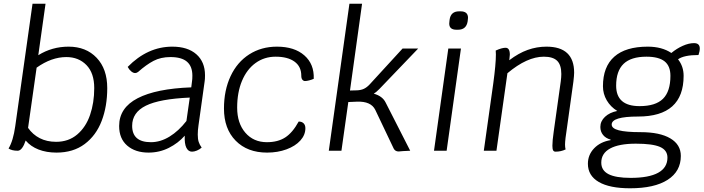

<svg xmlns="http://www.w3.org/2000/svg" viewBox="-20 -811 3785 1033"><path d="M557 -337Q557 -239 527 -160.5Q497 -82 435.5 -36Q374 10 284 10Q230 10 187.5 -6.5Q145 -23 118 -55Q110 -30 99 -15Q88 0 75 0Q44 0 26 -12Q51 -53 62 -132L155 -791H225L186 -514Q260 -560 349 -560Q443 -560 500 -500Q557 -440 557 -337ZM487 -337Q487 -418 445 -461Q403 -504 337 -504Q257 -504 177 -447L131 -123Q156 -87 194 -67.5Q232 -48 282 -48Q349 -48 395.5 -87.5Q442 -127 464.5 -192.5Q487 -258 487 -337Z M1048 -137Q1044 -110 1044 -87Q1044 -63 1049 -47.5Q1054 -32 1065 -17Q1054 -7 1039.5 -1Q1025 5 1013 5Q993 5 982.5 -16.5Q972 -38 974 -81Q939 -41 888.5 -15.5Q838 10 779 10Q708 10 664.5 -27.5Q621 -65 621 -133Q621 -231 720.5 -282.5Q820 -334 1009 -341L1013 -373Q1015 -384 1015 -404Q1015 -454 986 -479Q957 -504 897 -504Q845 -504 806 -483.5Q767 -463 723 -424Q715 -418 707 -418Q697 -418 686 -427Q675 -436 667 -451Q774 -560 907 -560Q990 -560 1036.5 -519Q1083 -478 1083 -406Q1083 -384 1081 -373ZM983 -160 1001 -286Q839 -279 765 -242.5Q691 -206 691 -134Q691 -46 792 -46Q843 -46 892 -76Q941 -106 983 -160Z M1185 -227Q1185 -325 1220.5 -401Q1256 -477 1321 -518.5Q1386 -560 1470 -560Q1564 -560 1617.5 -513Q1671 -466 1668 -387Q1657 -382 1643.5 -378.5Q1630 -375 1621 -375Q1613 -375 1607 -382Q1601 -389 1601 -404Q1601 -453 1564.5 -479.5Q1528 -506 1463 -506Q1402 -506 1355 -472Q1308 -438 1282 -376Q1256 -314 1256 -232Q1256 -148 1300 -97Q1344 -46 1416 -46Q1475 -46 1514.5 -71.5Q1554 -97 1587 -157Q1604 -157 1613.5 -147.5Q1623 -138 1623 -121Q1623 -85 1596 -55Q1569 -25 1521.5 -7.5Q1474 10 1417 10Q1311 10 1248 -54Q1185 -118 1185 -227Z M2055 -259 2187 0Q2171 0 2147 2Q2129 4 2125 4Q2106 4 2098 -12L1999 -220Q1976 -267 1900 -264L1854 -262L1817 0H1749L1860 -791H1928L1863 -324L1901 -325Q1923 -326 1938.5 -333.5Q1954 -341 1969 -357L2146 -550H2230L2021 -332Q2002 -313 1991 -307Q2038 -294 2055 -259Z M2392 -550H2460L2383 0H2315ZM2397 -684Q2397 -692 2398 -696L2399 -705Q2405 -750 2450 -750H2458Q2498 -750 2498 -715L2497 -705L2496 -696Q2489 -651 2444 -651H2436Q2397 -651 2397 -684Z M3069 -420Q3069 -406 3065 -372L3031 -128Q3020 -58 3020 -33Q3020 -19 3023 -7Q2998 5 2969 5Q2960 5 2956 -2Q2952 -9 2952 -27Q2952 -54 2959 -102L2997 -373Q3000 -396 3000 -413Q3000 -462 2977.5 -484Q2955 -506 2906 -506Q2816 -506 2710 -417L2651 0H2583L2634 -363Q2648 -466 2648 -518Q2648 -534 2647 -539Q2680 -554 2700 -554Q2723 -554 2723 -517Q2723 -512 2721 -496L2720 -487Q2770 -525 2819 -542.5Q2868 -560 2920 -560Q3069 -560 3069 -420Z M3738 -515Q3660 -515 3628 -492Q3658 -454 3658 -403Q3658 -184 3413 -184Q3271 -184 3271 -141Q3271 -120 3309 -110Q3347 -100 3426 -100Q3530 -100 3586.5 -66.5Q3643 -33 3643 28Q3643 111 3572 156.5Q3501 202 3370 202Q3260 202 3201.5 168Q3143 134 3143 70Q3143 22 3176.5 -13Q3210 -48 3265 -57V-60Q3239 -67 3224.5 -85Q3210 -103 3210 -128Q3210 -159 3235 -182.5Q3260 -206 3301 -214Q3265 -236 3244.5 -271Q3224 -306 3224 -347Q3224 -452 3285 -506Q3346 -560 3465 -560Q3541 -560 3592 -526Q3621 -550 3653.5 -564.5Q3686 -579 3714 -579Q3745 -579 3745 -550Q3745 -535 3738 -515ZM3587 -403Q3587 -456 3555.5 -481Q3524 -506 3458 -506Q3375 -506 3335 -467.5Q3295 -429 3295 -350Q3295 -240 3421 -240Q3507 -240 3547 -279.5Q3587 -319 3587 -403ZM3215 64Q3215 106 3254 126Q3293 146 3373 146Q3471 146 3521 118.5Q3571 91 3571 37Q3571 -3 3531 -20.5Q3491 -38 3401 -38Q3310 -38 3262.5 -12Q3215 14 3215 64Z"/></svg>

Font: Krub
Style: Italic
Weight: 400
Italic angle: -8°
Designer: Ekaluck Peanpanawate
Foundry: Cadson Demak Co.,Ltd.
Version: Version 1.000; ttfautohint (v1.6)